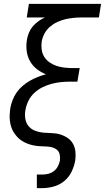

<svg xmlns="http://www.w3.org/2000/svg" viewBox="-20 -755 541 990"><path d="M170 215V145H199Q214 145 229.5 141Q245 137 258 127Q271 117 278.5 102.5Q286 88 289 73Q291 56 287.5 40.5Q284 25 272 16Q260 7 244 3.5Q228 0 211.5 0Q195 0 179 -1.5Q163 -3 147.5 -6.5Q132 -10 117.5 -16Q103 -22 90.5 -30.5Q78 -39 68 -50Q58 -61 50 -74Q42 -87 37.5 -101.5Q33 -116 31 -132Q29 -148 30 -164.5Q31 -181 33 -197Q37 -218 45 -239Q53 -260 66 -278.5Q79 -297 96.5 -312Q114 -327 134 -338.5Q154 -350 174.5 -358Q195 -366 217 -372Q191 -382 169.5 -399Q148 -416 134.5 -440Q121 -464 117.5 -493Q114 -522 119 -551Q122 -569 129.5 -587Q137 -605 149.5 -619.5Q162 -634 178 -645.5Q194 -657 212 -665H118L129 -735H501L490 -665H403Q382 -665 360.5 -663Q339 -661 317.5 -656Q296 -651 275.5 -641.5Q255 -632 237.5 -617Q220 -602 209.5 -582Q199 -562 195 -541Q192 -520 195 -499Q198 -478 208.5 -461.5Q219 -445 235.5 -433.5Q252 -422 271 -415.5Q290 -409 311.5 -406.5Q333 -404 354 -404H391L379 -334H342Q318 -334 293.5 -331.5Q269 -329 245 -322.5Q221 -316 198 -304.5Q175 -293 156 -275Q137 -257 126 -234Q115 -211 111 -187Q107 -165 110.5 -143Q114 -121 127 -105Q140 -89 160.5 -81Q181 -73 203 -71Q225 -69 248 -68.5Q271 -68 291.5 -61.5Q312 -55 329.5 -43Q347 -31 357 -12.5Q367 6 369 28Q371 50 368 72Q363 101 349.5 129.5Q336 158 312 178Q288 198 258 206.5Q228 215 199 215Z"/></svg>

Font: Iosevka Term Curly Oblique
Style: Regular
Weight: 400
Italic angle: -9°
Designer: Belleve Invis
Foundry: Belleve Invis
Version: Version 32.3.0